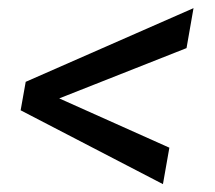

<svg xmlns="http://www.w3.org/2000/svg" viewBox="-20 -559 538 481"><path d="M447.3 -438.5 464.8 -538.6 44.4 -354 31.7 -282.7 388.2 -97.7 404.3 -189 128.4 -312.5Z"/></svg>

Font: Roboto
Style: Italic
Weight: 400
Italic angle: -12°
Designer: Google
Version: Version 2.137; 2017